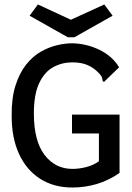

<svg xmlns="http://www.w3.org/2000/svg" viewBox="-20 -825 590 856"><path d="M303 11Q219 11 158 -28.5Q97 -68 64.5 -139.5Q32 -211 32 -307Q31 -387 49 -443.5Q67 -500 96.5 -537Q126 -574 162 -594.5Q198 -615 234.5 -623.5Q271 -632 301 -632Q365 -631 423 -603Q481 -575 511 -525L450 -466L443 -459L437 -466Q437 -474 434 -481Q431 -488 420 -500Q398 -523 370 -535Q342 -547 302 -547Q257 -547 218 -526Q179 -505 155 -455Q131 -405 131 -319Q131 -197 178.5 -134.5Q226 -72 303 -72Q332 -72 364 -80Q396 -88 421 -106V-230H301V-314H513V-54Q464 -20 411 -4.5Q358 11 303 11ZM445 -805 482 -755 312 -659H282L112 -755L149 -805L296 -737Z"/></svg>

Font: Inconsolata SemiExpanded SemiBold
Style: Regular
Weight: 600
Width: 6
Monospace: yes
Designer: Raph Levien, Cyreal, Brenton Simpson
Foundry: Raph Levien, Cyreal, Google
Version: Version 3.001; ttfautohint (v1.8.2.53-6de2)